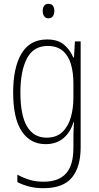

<svg xmlns="http://www.w3.org/2000/svg" viewBox="-20 -746 518 1007"><path d="M227 -539Q284 -539 316 -511.5Q348 -484 364 -445H368L373 -529H403V27Q403 130 357 185.5Q311 241 208 241Q167 241 133.5 232.5Q100 224 71 209V170Q102 187 135 197Q168 207 208 207Q288 207 326.5 163.5Q365 120 365 30V-10Q365 -33 365.5 -55Q366 -77 368 -105H365Q350 -53 313 -21.5Q276 10 219 10Q139 10 94 -57.5Q49 -125 49 -261Q49 -392 93 -465.5Q137 -539 227 -539ZM230 -505Q155 -505 121 -439Q87 -373 87 -261Q87 -141 122 -82.5Q157 -24 224 -24Q277 -24 308 -54.5Q339 -85 352 -132.5Q365 -180 365 -232V-308Q365 -365 352 -409.5Q339 -454 309 -479.5Q279 -505 230 -505ZM234 -726Q251 -726 258 -715Q265 -704 265 -689Q265 -671 257 -660.5Q249 -650 234 -650Q219 -650 211.5 -661Q204 -672 204 -688Q204 -704 211 -715Q218 -726 234 -726Z"/></svg>

Font: Noto Sans Gujarati UI Condensed ExtraLight
Style: Regular
Weight: 200
Width: 3
Designer: Jelle Bosma - Monotype Design Team, Universal Thirst
Foundry: Monotype Imaging Inc.
Version: Version 2.106; ttfautohint (v1.8.4.7-5d5b)